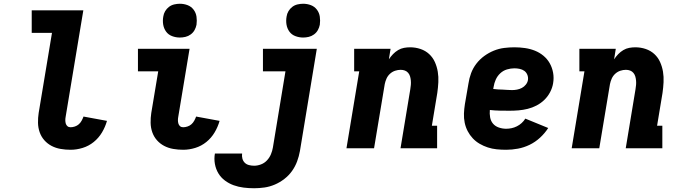

<svg xmlns="http://www.w3.org/2000/svg" viewBox="-20 -790 3640 1023"><path d="M356 8Q329 8 303 3.5Q277 -1 255 -12.5Q233 -24 216.5 -42.5Q200 -61 191.5 -85Q183 -109 182.5 -135.5Q182 -162 186 -188L257 -615H149V-735H424L330 -169Q328 -159 328 -149.5Q328 -140 330.5 -131.5Q333 -123 339.5 -117.5Q346 -112 356 -112Q367 -112 379 -116Q391 -120 400 -128Q409 -136 415 -147Q421 -158 425 -169L550 -146Q541 -114 523.5 -84.5Q506 -55 479.5 -33.5Q453 -12 420.5 -2Q388 8 356 8Z M956 8Q929 8 903 3.5Q877 -1 855 -12.5Q833 -24 816.5 -42.5Q800 -61 791.5 -85Q783 -109 782.5 -135.5Q782 -162 786 -188L823 -410H715V-530H990L930 -169Q928 -159 928 -149.5Q928 -140 930.5 -131.5Q933 -123 939.5 -117.5Q946 -112 956 -112Q967 -112 979 -116Q991 -120 1000 -128Q1009 -136 1015 -147Q1021 -158 1025 -169L1150 -146Q1141 -114 1123.5 -84.5Q1106 -55 1079.5 -33.5Q1053 -12 1020.5 -2Q988 8 956 8ZM938 -590Q917 -590 897 -597.5Q877 -605 865 -621.5Q853 -638 849.5 -659Q846 -680 850 -702Q852 -717 860 -730.5Q868 -744 880.5 -753.5Q893 -763 908.5 -766.5Q924 -770 938 -770Q960 -770 979.5 -762.5Q999 -755 1011.5 -738.5Q1024 -722 1027 -701Q1030 -680 1027 -658Q1024 -643 1016.5 -629.5Q1009 -616 996 -606.5Q983 -597 968 -593.5Q953 -590 938 -590Z M1334 213Q1305 213 1277.5 209.5Q1250 206 1225 197Q1200 188 1178.5 172Q1157 156 1143.5 133.5Q1130 111 1125 83.5Q1120 56 1125 28H1270Q1268 42 1271.5 55Q1275 68 1284 77Q1293 86 1306.5 89.5Q1320 93 1334 93Q1352 93 1370.5 86Q1389 79 1402.5 64.5Q1416 50 1423.5 32Q1431 14 1434 -4L1501 -410H1381V-530H1668L1578 15Q1573 43 1563 70Q1553 97 1536 121Q1519 145 1495 163.5Q1471 182 1444 193.5Q1417 205 1389 209Q1361 213 1334 213ZM1595 -590Q1574 -590 1554 -597.5Q1534 -605 1522 -621.5Q1510 -638 1506.5 -659Q1503 -680 1507 -702Q1509 -717 1517 -730.5Q1525 -744 1537.5 -753.5Q1550 -763 1565.5 -766.5Q1581 -770 1595 -770Q1617 -770 1636.5 -762.5Q1656 -755 1668.5 -738.5Q1681 -722 1684 -701Q1687 -680 1684 -658Q1681 -643 1673.5 -629.5Q1666 -616 1653 -606.5Q1640 -597 1625 -593.5Q1610 -590 1595 -590Z M1826 0 1894 -410H1867V-530H2061L2052 -474Q2062 -489 2074 -501.5Q2086 -514 2101 -523Q2116 -532 2132.5 -535Q2149 -538 2165 -538Q2194 -538 2220.5 -529Q2247 -520 2266.5 -502Q2286 -484 2297 -459.5Q2308 -435 2312.5 -408Q2317 -381 2315.5 -352Q2314 -323 2310 -295L2281 -120H2309V0H2114L2166 -314Q2168 -326 2169 -337.5Q2170 -349 2169 -360.5Q2168 -372 2165 -382.5Q2162 -393 2155 -401.5Q2148 -410 2137.5 -414Q2127 -418 2115 -418Q2100 -418 2085 -413Q2070 -408 2058 -397Q2046 -386 2039.5 -371.5Q2033 -357 2030 -342L1973 0Z M2677 8Q2651 8 2626.5 5.5Q2602 3 2579 -4.5Q2556 -12 2535.5 -24Q2515 -36 2499 -53Q2483 -70 2472 -91Q2461 -112 2456 -136Q2451 -160 2452 -185Q2453 -210 2457 -235L2476 -345Q2480 -373 2490 -400Q2500 -427 2518 -450.5Q2536 -474 2560 -491.5Q2584 -509 2611 -520Q2638 -531 2666 -534.5Q2694 -538 2721 -538Q2749 -538 2777 -534Q2805 -530 2830 -520Q2855 -510 2875.5 -493Q2896 -476 2909 -453Q2922 -430 2927 -402.5Q2932 -375 2927 -346Q2923 -322 2911 -299Q2899 -276 2880.5 -258Q2862 -240 2839 -228Q2816 -216 2791.5 -210Q2767 -204 2743 -202Q2719 -200 2695 -200Q2669 -200 2642.5 -200.5Q2616 -201 2590 -204Q2588 -184 2591.5 -164.5Q2595 -145 2607 -131Q2619 -117 2638 -110.5Q2657 -104 2677 -104Q2691 -104 2705.5 -107Q2720 -110 2734 -117Q2748 -124 2759.5 -134.5Q2771 -145 2779 -158L2901 -108Q2883 -80 2857.5 -56.5Q2832 -33 2802 -18.5Q2772 -4 2740 2Q2708 8 2677 8ZM2708 -310Q2721 -310 2734.5 -312.5Q2748 -315 2760.5 -321.5Q2773 -328 2782 -339.5Q2791 -351 2793 -364Q2795 -379 2789.5 -392Q2784 -405 2773.5 -412.5Q2763 -420 2749 -423Q2735 -426 2721 -426Q2701 -426 2681 -420Q2661 -414 2645.5 -399.5Q2630 -385 2621.5 -366Q2613 -347 2610 -327L2608 -316Q2621 -314 2633.5 -313.5Q2646 -313 2658.5 -312.5Q2671 -312 2683.5 -311Q2696 -310 2708 -310Z M3026 0 3094 -410H3067V-530H3261L3252 -474Q3262 -489 3274 -501.5Q3286 -514 3301 -523Q3316 -532 3332.5 -535Q3349 -538 3365 -538Q3394 -538 3420.5 -529Q3447 -520 3466.5 -502Q3486 -484 3497 -459.5Q3508 -435 3512.5 -408Q3517 -381 3515.5 -352Q3514 -323 3510 -295L3481 -120H3509V0H3314L3366 -314Q3368 -326 3369 -337.5Q3370 -349 3369 -360.5Q3368 -372 3365 -382.5Q3362 -393 3355 -401.5Q3348 -410 3337.5 -414Q3327 -418 3315 -418Q3300 -418 3285 -413Q3270 -408 3258 -397Q3246 -386 3239.5 -371.5Q3233 -357 3230 -342L3173 0Z"/></svg>

Font: Iosevka Slab Heavy Extended
Style: Italic
Weight: 900
Width: 7
Italic angle: -9°
Monospace: yes
Designer: Belleve Invis
Foundry: Belleve Invis
Version: Version 11.1.0; ttfautohint (v1.8.3)